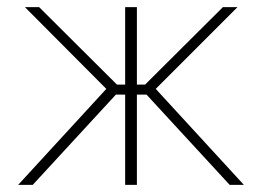

<svg xmlns="http://www.w3.org/2000/svg" viewBox="-20 -520 737 540"><path d="M332 -500V-282H309L90 -500H50L279 -270L31 0H72L306 -254H332V0H365V-254H392L626 0H666L418 -270L648 -500H607L388 -282H365V-500Z"/></svg>

Font: LT Wave Alt Thin
Style: Regular
Weight: 100
Designer: Daniel Lyons
Version: Version 2.5 (Glyphs App)